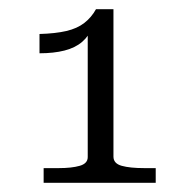

<svg xmlns="http://www.w3.org/2000/svg" viewBox="-20 -767 423 418"><path d="M227 -426Q227 -411 245 -406Q263 -401 294 -401H319V-369H75V-401H108Q136 -401 153.5 -406Q171 -411 171 -425V-704L180 -707Q174 -689 159 -676Q144 -663 120.5 -657Q97 -651 66 -651V-693Q101 -694 124.5 -699.5Q148 -705 163.5 -717Q179 -729 189 -747H227Z"/></svg>

Font: Roboto Serif SemiCondensed ExtraLight
Style: Regular
Weight: 250
Width: 4
Designer: Greg Gazdowicz
Foundry: Commercial Type
Version: Version 1.007